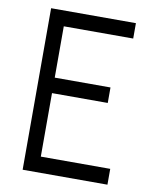

<svg xmlns="http://www.w3.org/2000/svg" viewBox="-83 -795 681 858"><g transform="rotate(10 257.5 -366.5)"><path d="M463.9 -732.9V-663.1H148.9V-430.2H401.9V-359.9H148.9V-71.8H463.9V0H79.1V-732.9Z"/></g></svg>

Font: Kreadon
Style: Regular
Weight: 400
Designer: kohakuno
Foundry: StudioGnu
Version: Version 1.000;Glyphs 3.1.2 (3151)